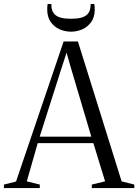

<svg xmlns="http://www.w3.org/2000/svg" viewBox="-30 -962 707 982"><path d="M52 -33.5 295.5 -750H368.5L592 -34.5L657 -18V0H439.5V-18L507.5 -34.5L447.5 -230H163L107 -34.5L173.5 -18V0H-10V-18ZM437 -263 329.5 -625.5 310.5 -692.5 288.5 -625.5 173 -263ZM333 -800Q302.5 -800 274.8 -812.2Q247 -824.5 229.2 -849.8Q211.5 -875 211.5 -914Q211.5 -921.5 212 -927.5Q212.5 -933.5 213.5 -941.5H232.5Q232.5 -936 233 -930.8Q233.5 -925.5 234 -921Q237.5 -901 249.5 -888.8Q261.5 -876.5 282.5 -871.2Q303.5 -866 333 -866Q363 -866 383.8 -871.2Q404.5 -876.5 416.8 -888.8Q429 -901 432 -921Q433 -925.5 433.2 -930.8Q433.5 -936 433.5 -941.5H452.5Q453.5 -933.5 454 -927.5Q454.5 -921.5 454.5 -914Q454.5 -875 436.8 -849.8Q419 -824.5 391.2 -812.2Q363.5 -800 333 -800Z"/></svg>

Font: Merriweather 144pt Light
Style: Regular
Weight: 300
Version: Version 2.100